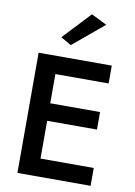

<svg xmlns="http://www.w3.org/2000/svg" viewBox="-103 -1035 777 1101"><g transform="rotate(10 285.5 -485.0)"><path d="M194 -324V-104H504V0H78V-700H504V-596H194V-426H484V-324ZM432 -925 252 -775 191 -810 341 -970Z"/></g></svg>

Font: Renner* Medium
Style: Medium
Weight: 500
Version: Version 003.000 ; ttfautohint (v0.97) -l 8 -r 50 -G 200 -x 1